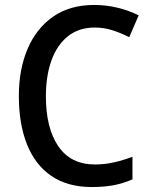

<svg xmlns="http://www.w3.org/2000/svg" viewBox="-20 -744 608 774"><path d="M362 -633Q298 -633 254 -598Q210 -563 187.5 -500.5Q165 -438 165 -356Q165 -228 215 -154.5Q265 -81 363 -81Q402 -81 439.5 -89.5Q477 -98 514 -112V-21Q478 -5 439 2.5Q400 10 350 10Q253 10 187.5 -34.5Q122 -79 89 -161.5Q56 -244 56 -357Q56 -464 91 -546.5Q126 -629 193.5 -676.5Q261 -724 360 -724Q408 -724 453.5 -713Q499 -702 539 -682L501 -594Q470 -610 435 -621.5Q400 -633 362 -633Z"/></svg>

Font: Noto Sans Gurmukhi SemiCondensed Medium
Style: Regular
Weight: 500
Width: 4
Designer: Jelle Bosma - Monotype Design Team
Foundry: Monotype Imaging Inc.
Version: Version 2.004; ttfautohint (v1.8.4.7-5d5b)